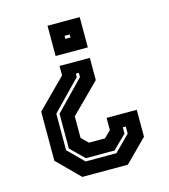

<svg xmlns="http://www.w3.org/2000/svg" viewBox="-106 -784 761 867"><g transform="rotate(-15 275.0 -350.0)"><path d="M343.5 -510.5V-406.5L209.5 -273V-172L240.5 -141.5H315.5L346.5 -172V-229H487.5V-103L384.5 0H171.5L68.5 -103V-332.5L202 -466.5V-510.5ZM283 -636H259V-622H283ZM347 -700V-558.5H196.5V-700ZM278 -458H264V-442L132 -306V-135.5L204 -63.5H348L420 -135.5V-169H406V-139.5L343 -77.5H209L146 -139.5V-302L278 -438Z"/></g></svg>

Font: Tourney
Style: Bold
Weight: 700
Designer: Tyler Finck
Foundry: Etcetera Type Co
Version: Version 1.015